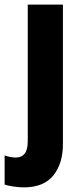

<svg xmlns="http://www.w3.org/2000/svg" viewBox="-60 -570 352 830"><path d="M43 240Q24 240 -1 236.5Q-26 233 -40 228V102Q-14 111 9 111Q33 111 46.5 94.5Q60 78 60 40V-550H212V53Q212 137 170.5 188.5Q129 240 43 240Z"/></svg>

Font: Noto Sans Devanagari Condensed ExtraBold
Style: Regular
Weight: 800
Width: 3
Designer: Jelle Bosma - Monotype Design Team
Foundry: Monotype Imaging Inc.
Version: Version 2.004; ttfautohint (v1.8.4.7-5d5b)